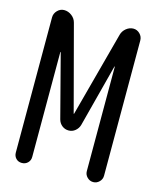

<svg xmlns="http://www.w3.org/2000/svg" viewBox="-110 -807 721 884"><g transform="rotate(15 250.0 -365.0)"><path d="M40 -39.1V-683.6Q40 -702.1 53.7 -716.3Q67.4 -730.5 85.9 -730.5Q105.5 -730.5 122.1 -717.8Q138.7 -705.1 143.6 -685.5L251 -281.2Q251 -280.3 252 -280.3Q252.9 -280.3 252.9 -281.2L361.3 -686.5Q366.2 -705.1 381.8 -717.8Q397.5 -730.5 416 -730.5Q433.6 -730.5 446.8 -717.3Q460 -704.1 460 -685.5V-41Q460 -24.4 447.8 -12.2Q435.5 0 418.9 0Q402.3 0 390.1 -12.2Q377.9 -24.4 377.9 -41V-539.1Q377.9 -540 377 -540Q376 -540 376 -539.1L297.9 -239.3Q293 -222.7 279.3 -211.4Q265.6 -200.2 248 -200.2Q230.5 -200.2 216.8 -210.9Q203.1 -221.7 198.2 -239.3L120.1 -539.1Q120.1 -540 119.1 -540Q118.2 -540 118.2 -539.1V-39.1Q118.2 -22.5 106.9 -11.2Q95.7 0 78.6 0Q61.5 0 50.8 -11.2Q40 -22.5 40 -39.1Z"/></g></svg>

Font: Rounded Mgen+ 1m regular
Style: Regular
Weight: 400
Designer: [Source Han Sans]
Ryoko NISHIZUKA  (kana & ideographs); Paul D. Hunt (Latin, Greek & Cyrillic); Wenlong ZHANG  (bopomofo
Version: Version 1.059.20150602